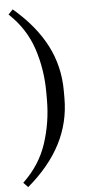

<svg xmlns="http://www.w3.org/2000/svg" viewBox="-60 -785 457 972"><g transform="rotate(-5 168.0 -298.5)"><path d="M265 -317V-280Q265 -156 209.5 -48.5Q154 59 43 153L20 129Q106 48 141 -58.5Q176 -165 176 -280V-317Q176 -433 141 -539Q106 -645 20 -726L43 -750Q154 -656 209.5 -549Q265 -442 265 -317Z"/></g></svg>

Font: Inria Serif
Style: Regular
Weight: 400
Designer: Black Foundry Team
Foundry: Black Foundry
Version: Version 1.000; ttfautohint (v1.8.3)